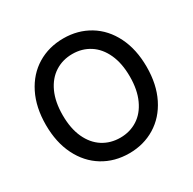

<svg xmlns="http://www.w3.org/2000/svg" viewBox="-160 -879 1055 1052"><g transform="rotate(-30 367.5 -353.5)"><path d="M368.2 9.8Q275.9 9.8 203.4 -34.4Q130.9 -78.6 89.8 -160.9Q48.8 -243.2 48.8 -353.5Q48.8 -464.4 89.8 -546.6Q130.9 -628.9 203.4 -672.9Q275.9 -716.8 368.2 -716.8Q459.5 -716.8 532 -672.9Q604.5 -628.9 645.5 -546.6Q686.5 -464.4 686.5 -353.5Q686.5 -243.2 645.5 -160.9Q604.5 -78.6 532 -34.4Q459.5 9.8 368.2 9.8ZM368.2 -618.2Q306.6 -618.2 258.3 -587.4Q210 -556.6 182.6 -497.1Q155.3 -437.5 155.3 -353.5Q155.3 -269.5 182.6 -210Q210 -150.4 258.3 -119.6Q306.6 -88.9 368.2 -88.9Q429.2 -88.9 477.3 -119.6Q525.4 -150.4 552.7 -210.2Q580.1 -270 580.1 -353.5Q580.1 -437.5 552.7 -497.1Q525.4 -556.6 477.3 -587.4Q429.2 -618.2 368.2 -618.2Z"/></g></svg>

Font: WEMIX Pretendard Medium
Style: Regular
Weight: 500
Designer: Base glyphs from Inter by Rasmus Andersson; Hangeul glyphs from Noto Sans CJK(Source Han Sans) by Jang Soo-young and Kan
Foundry: Kil Hyung-jin
Version: Version 1.000